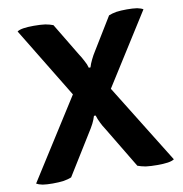

<svg xmlns="http://www.w3.org/2000/svg" viewBox="-81 -791 829 870"><g transform="rotate(-10 334.0 -355.5)"><path d="M219.7 -702.1Q205.1 -708 183.6 -711.9Q162.1 -714.8 130.9 -714.8Q103.5 -714.8 84 -711.9Q64.5 -709 54.7 -702.1Q121.1 -593.8 252 -377.9Q193.4 -286.1 17.6 -8.8Q27.3 -2.9 45.9 1Q65.4 3.9 91.8 3.9Q121.1 3.9 142.6 1Q165 -2.9 178.7 -8.8Q217.8 -71.3 294.9 -196.3Q305.7 -212.9 315.4 -231.4Q324.2 -249 329.1 -265.6Q332 -265.6 336.9 -265.6Q341.8 -249 350.6 -231.4Q358.4 -214.8 370.1 -197.3Q407.2 -134.8 483.4 -8.8Q499 -2.9 520.5 1Q543 3.9 574.2 3.9Q601.6 3.9 622.1 1Q641.6 -2 651.4 -8.8Q576.2 -129.9 425.8 -373Q477.5 -455.1 633.8 -702.1Q625 -708 606.4 -711.9Q586.9 -714.8 559.6 -714.8Q531.2 -714.8 510.7 -711.9Q489.3 -708 475.6 -702.1Q445.3 -652.3 384.8 -553.7Q374 -537.1 365.2 -518.6Q356.4 -501 351.6 -484.4Q349.6 -484.4 343.8 -484.4Q339.8 -501 330.1 -517.6Q321.3 -535.2 309.6 -552.7Q280.3 -602.5 219.7 -702.1Z"/></g></svg>

Font: cl
Style: Bold
Weight: 400
Designer: Mitja Miklavcic
Version: Version 7.504; 2011; Build 1021